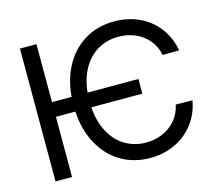

<svg xmlns="http://www.w3.org/2000/svg" viewBox="-103 -847 1117 987"><g transform="rotate(-15 455.5 -353.5)"><path d="M626 -320.3H143.6V-398.4H626ZM581.1 -634.8Q516.6 -634.8 464.8 -602.1Q413.1 -569.3 383.3 -505.9Q353.5 -442.4 353.5 -353.5Q353.5 -264.6 383.3 -201.2Q413.1 -137.7 464.8 -105Q516.6 -72.3 581.1 -72.3Q627.9 -72.3 668.9 -89.8Q710 -107.4 738.8 -141.1Q767.6 -174.8 777.3 -221.7L866.2 -220.7Q853.5 -150.4 813 -98.1Q772.5 -45.9 712.4 -18.1Q652.3 9.8 581.1 9.8Q490.2 9.8 419.4 -34.7Q348.6 -79.1 308.6 -161.6Q268.6 -244.1 268.6 -353.5Q268.6 -463.9 308.6 -545.9Q348.6 -627.9 419.4 -672.4Q490.2 -716.8 581.1 -716.8Q652.3 -716.8 712.4 -689.5Q772.5 -662.1 813 -609.9Q853.5 -557.6 866.2 -486.3L778.3 -485.4Q768.6 -533.2 739.7 -566.9Q710.9 -600.6 669.9 -617.7Q628.9 -634.8 581.1 -634.8ZM166 0H78.1V-707H166Z"/></g></svg>

Font: Pretendard Std Variable
Style: Regular
Weight: 400
Designer: Base glyphs from Inter by Rasmus Andersson; Hangeul glyphs from Noto Sans CJK(Source Han Sans) by Jang Soo-young and Kan
Foundry: Kil Hyung-jin
Version: Version 1.309;Glyphs 3.2 (3225)